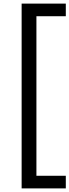

<svg xmlns="http://www.w3.org/2000/svg" viewBox="-20 -800 385 1065"><path d="M100 245V-780H345V-710H182V175H345V245Z"/></svg>

Font: Radio Canada
Style: Regular
Weight: 400
Designer: Charles Daoud, Etienne Aubert Bonn, Alexandre Saumier Demers, Jacques Le Bailly
Foundry: Radio-Canada
Version: Version 2.104;gftools[0.9.28.dev5+ged2979d]